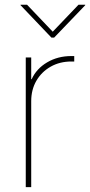

<svg xmlns="http://www.w3.org/2000/svg" viewBox="-20 -773 372 793"><path d="M86.4 0V-535.6H108.9V-445.8H110.8Q130.4 -489.3 174.6 -515.4Q218.8 -541.5 274.9 -541.5Q279.3 -541.5 280.8 -541.5Q282.2 -541.5 286.6 -541.5V-519Q283.7 -519 281.5 -519Q279.3 -519 274.9 -519Q227.1 -519 189.5 -497.8Q151.9 -476.6 130.4 -439.7Q108.9 -402.8 108.9 -355V0ZM91.8 -753.4 197.8 -642.1 304.2 -753.4H332V-751.5L203.6 -617.7H192.4L64.9 -751.5V-753.4Z"/></svg>

Font: Inter 20pt Thin
Style: Regular
Weight: 250
Version: Version 4.001;git-66647c0bb